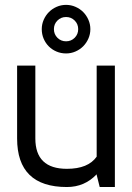

<svg xmlns="http://www.w3.org/2000/svg" viewBox="-20 -752 531 772"><path d="M249 0Q48.8 0 48.8 -195.3V-488.3H122.1V-195.3Q122.1 -73.2 249 -73.2Q334.5 -73.2 368.7 -122.1V-488.3H441.9V0H380.9L368.7 -48.8V-51.3Q320.3 0 249 0ZM343.3 -634.8Q343.3 -614.7 335.4 -596.9Q327.6 -579.1 314.5 -565.9Q301.3 -552.7 283.4 -544.9Q265.6 -537.1 245.6 -537.1Q225.1 -537.1 207.3 -544.7Q189.5 -552.2 176.3 -565.4Q163.1 -578.6 155.5 -596.4Q147.9 -614.3 147.9 -634.8Q147.9 -654.8 155.8 -672.6Q163.6 -690.4 176.8 -703.6Q189.9 -716.8 207.8 -724.6Q225.6 -732.4 245.6 -732.4Q265.6 -732.4 283.4 -724.6Q301.3 -716.8 314.5 -703.6Q327.6 -690.4 335.4 -672.6Q343.3 -654.8 343.3 -634.8ZM245.6 -683.6Q225.1 -683.6 210.9 -669.4Q196.8 -655.3 196.8 -634.8Q196.8 -614.3 210.9 -600.1Q225.1 -585.9 245.6 -585.9Q266.1 -585.9 280.3 -600.1Q294.4 -614.3 294.4 -634.8Q294.4 -655.3 280.3 -669.4Q266.1 -683.6 245.6 -683.6Z"/></svg>

Font: Sanitrixie
Style: Regular
Weight: 400
Designer: Jayvee D. Enaguas (Grand Chaos)
Version: Version 1.1 - 6/9/2013